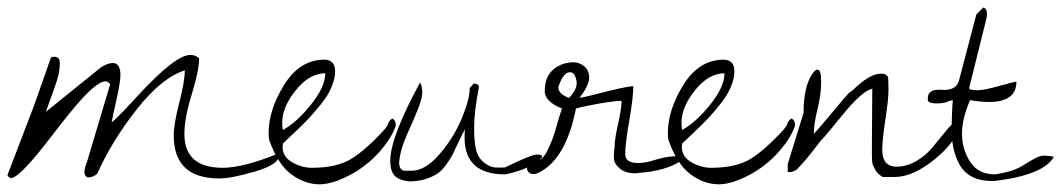

<svg xmlns="http://www.w3.org/2000/svg" viewBox="-25 -473 2819 510"><path d="M714.8 -65.4Q715.8 -61.5 715.8 -59.6Q715.8 -36.1 652.8 -17.6Q589.8 1 557.6 1Q436.5 1 436.5 -113.3Q436.5 -143.6 451.2 -200.2Q465.8 -256.8 465.8 -286.1Q404.3 -266.6 337.9 -182.1Q271.5 -97.7 233.4 -11.7Q227.5 -5.9 217.8 -2.9Q208 0 203.6 -4.4Q199.2 -8.8 199.2 -17.1Q199.2 -25.4 207 -45.9L267.6 -249Q262.7 -256.8 254.9 -256.8Q229.5 -256.8 166 -179.7Q149.4 -160.2 93.8 -87.9Q24.4 0 3.9 0Q2 0 -2 -3.4Q-5.9 -6.8 -4.9 -8.8L65.4 -192.4L110.4 -320.3Q115.2 -322.3 119.1 -322.3Q133.8 -322.3 133.8 -305.7Q133.8 -289.1 129.9 -272Q126 -254.9 96.7 -175.8L244.1 -294.9Q262.7 -305.7 274.4 -305.7Q294.9 -305.7 294.9 -273.4Q294.9 -254.9 283.7 -205.1Q272.5 -155.3 271.5 -147.5Q289.1 -162.1 344.7 -222.7Q441.4 -327.1 480.5 -327.1Q494.1 -327.1 503.9 -318.4Q503.9 -286.1 484.4 -222.7Q464.8 -159.2 464.8 -117.2Q464.8 -27.3 566.4 -27.3Q621.1 -27.3 714.8 -65.4Z M689.5 -102.5Q688.5 -111.3 688.5 -119.1Q688.5 -181.6 730 -248Q771.5 -314.5 836.9 -314.5Q849.6 -314.5 857.4 -307.1Q865.2 -299.8 865.2 -282.7Q865.2 -265.6 856 -242.7Q846.7 -219.7 827.6 -196.3Q808.6 -172.9 794.9 -158.2Q781.2 -143.6 756.3 -120.1Q731.4 -96.7 726.6 -91.8Q725.6 -84 725.6 -83Q725.6 -56.6 751 -42Q776.4 -27.3 803.7 -27.3Q869.1 -27.3 907.7 -50.8Q946.3 -74.2 997.1 -129.9Q1004.9 -139.6 1006.3 -145.5Q1007.8 -151.4 1016.6 -158.2Q1026.4 -154.3 1026.4 -139.6Q1016.6 -109.4 987.3 -74.7Q958 -40 918 -15.6Q862.3 16.6 823.7 16.6Q785.2 16.6 749 -9.8Q712.9 -36.1 689.5 -102.5ZM838.9 -278.3Q796.9 -278.3 760.7 -233.4Q724.6 -188.5 724.6 -147.5Q724.6 -133.8 726.6 -127.9Q762.7 -147.5 800.8 -194.8Q838.9 -242.2 838.9 -278.3Z M1247.1 -241.2Q1234.4 -176.8 1234.4 -133.8Q1234.4 -90.8 1240.7 -70.8Q1247.1 -50.8 1262.2 -40Q1277.3 -29.3 1288.6 -28.3Q1299.8 -27.3 1316.4 -28.3Q1386.7 -62.5 1400.9 -62.5Q1415 -62.5 1415 -57.6Q1415 -50.8 1386.7 -34.2Q1358.4 -17.6 1316.4 -9.8Q1209 -9.8 1209 -107.4Q1209 -118.2 1210 -129.9Q1204.1 -119.1 1193.8 -97.2Q1183.6 -75.2 1177.7 -63.5Q1171.9 -51.8 1160.2 -35.6Q1148.4 -19.5 1136.7 -11.7Q1104.5 8.8 1061.5 8.8Q1043 6.8 1031.2 0Q1011.7 -10.7 1011.7 -45.9Q1011.7 -108.4 1090.8 -253.9Q1096.7 -242.2 1096.7 -228Q1096.7 -213.9 1087.4 -189Q1078.1 -164.1 1058.1 -120.1Q1038.1 -76.2 1035.2 -42Q1035.2 -21.5 1048.8 -19.5Q1053.7 -19.5 1068.4 -19.5Q1104.5 -19.5 1142.1 -63Q1179.7 -106.4 1201.2 -157.7Q1222.7 -209 1222.7 -239.3L1233.4 -251Q1247.1 -251 1247.1 -241.2Z M1635.7 -62.5Q1636.7 -40 1669.9 -40Q1689.5 -40 1713.9 -47.9Q1738.3 -55.7 1761.2 -57.6Q1784.2 -59.6 1784.2 -45.9Q1743.2 -18.6 1670.9 -13.7Q1667 -12.7 1663.1 -12.7Q1635.7 -12.7 1620.6 -25.9Q1605.5 -39.1 1605.5 -54.7Q1605.5 -70.3 1607.4 -81.1Q1607.4 -102.5 1616.7 -143.6Q1626 -184.6 1626 -205.1Q1608.4 -205.1 1565.9 -197.8Q1523.4 -190.4 1504.9 -184.6Q1480.5 -62.5 1419.9 -22.5Q1402.3 -10.7 1393.1 -10.7Q1383.8 -10.7 1379.4 -15.1Q1375 -19.5 1375 -25.9Q1375 -32.2 1383.8 -43Q1414.1 -41 1428.7 -72.3Q1443.4 -101.6 1452.6 -135.3Q1461.9 -168.9 1467.8 -184.6Q1421.9 -203.1 1421.9 -231.4Q1421.9 -283.2 1466.8 -301.8Q1482.4 -307.6 1498 -307.6Q1513.7 -307.6 1526.9 -296.9Q1540 -286.1 1540 -266.6Q1540 -247.1 1514.6 -212.9Q1517.6 -212.9 1549.8 -220.7Q1638.7 -244.1 1657.2 -244.1Q1657.2 -213.9 1646.5 -152.8Q1635.7 -91.8 1635.7 -62.5ZM1489.3 -281.2Q1470.7 -281.2 1458 -241.2Q1458 -223.6 1486.3 -212.9Q1506.8 -233.4 1506.8 -252.9Q1506.8 -260.7 1502.4 -271Q1498 -281.2 1489.3 -281.2Z M1750 -102.5Q1749 -111.3 1749 -119.1Q1749 -181.6 1790.5 -248Q1832 -314.5 1897.5 -314.5Q1910.2 -314.5 1918 -307.1Q1925.8 -299.8 1925.8 -282.7Q1925.8 -265.6 1916.5 -242.7Q1907.2 -219.7 1888.2 -196.3Q1869.1 -172.9 1855.5 -158.2Q1841.8 -143.6 1816.9 -120.1Q1792 -96.7 1787.1 -91.8Q1786.1 -84 1786.1 -83Q1786.1 -56.6 1811.5 -42Q1836.9 -27.3 1864.3 -27.3Q1929.7 -27.3 1968.3 -50.8Q2006.8 -74.2 2057.6 -129.9Q2065.4 -139.6 2066.9 -145.5Q2068.4 -151.4 2077.1 -158.2Q2086.9 -154.3 2086.9 -139.6Q2077.1 -109.4 2047.9 -74.7Q2018.6 -40 1978.5 -15.6Q1922.9 16.6 1884.3 16.6Q1845.7 16.6 1809.6 -9.8Q1773.4 -36.1 1750 -102.5ZM1899.4 -278.3Q1857.4 -278.3 1821.3 -233.4Q1785.2 -188.5 1785.2 -147.5Q1785.2 -133.8 1787.1 -127.9Q1823.2 -147.5 1861.3 -194.8Q1899.4 -242.2 1899.4 -278.3Z M2291 -101.6Q2291 -119.1 2291.5 -162.6Q2292 -206.1 2292 -237.3Q2264.6 -231.4 2212.4 -167Q2160.2 -102.5 2155.3 -99.6Q2117.2 -48.8 2095.7 -27.3Q2086.9 -15.6 2067.4 -15.6V-37.1L2109.4 -172.9Q2109.4 -244.1 2133.8 -278.3Q2140.6 -288.1 2146.5 -288.1Q2156.2 -288.1 2156.2 -255.4Q2156.2 -222.7 2146.5 -183.1Q2136.7 -143.6 2136.7 -117.2Q2144.5 -125 2183.6 -171.9Q2222.7 -218.8 2230.5 -226.6Q2237.3 -230.5 2253.9 -246.1Q2289.1 -277.3 2315.4 -277.3Q2330.1 -277.3 2334 -267.6Q2335 -256.8 2335 -232.9Q2335 -209 2327.1 -157.7Q2319.3 -106.4 2318.4 -76.2Q2318.4 -30.3 2356.4 -30.3Q2383.8 -30.3 2409.2 -45.4Q2434.6 -60.5 2450.2 -79.6Q2465.8 -98.6 2486.3 -123.5Q2506.8 -148.4 2522.5 -160.2V-150.4Q2522.5 -103.5 2461.9 -53.2Q2401.4 -2.9 2351.6 -2.9H2319.3Q2304.7 -12.7 2300.3 -21.5Q2295.9 -30.3 2293.9 -34.2Q2292 -38.1 2291.5 -46.4Q2291 -54.7 2291 -58.6Z M2505.9 -207 2494.1 -204.1Q2491.2 -201.2 2477.5 -199.2Q2463.9 -197.3 2451.2 -199.2Q2438.5 -201.2 2439.5 -209Q2437.5 -237.3 2475.6 -234.4Q2515.6 -231.4 2522.5 -259.8L2568.4 -434.6L2586.9 -453.1Q2596.7 -450.2 2596.7 -435.5L2595.7 -425.8L2549.8 -241.2V-236.3Q2557.6 -233.4 2573.2 -233.4Q2588.9 -233.4 2628.9 -244.6Q2668.9 -255.9 2674.8 -255.9Q2674.8 -202.1 2602.5 -202.1Q2580.1 -202.1 2551.8 -207Q2530.3 -158.2 2530.3 -117.7Q2530.3 -77.1 2551.8 -43.5Q2573.2 -9.8 2618.2 -9.8Q2664.1 -16.6 2689 -31.7Q2713.9 -46.9 2725.6 -53.2Q2737.3 -59.6 2749 -59.6Q2760.7 -59.6 2774.4 -56.6Q2747.1 -7.8 2616.2 7.8Q2613.3 7.8 2611.3 7.8Q2543.9 7.8 2520.5 -42Q2502.9 -78.1 2502.9 -125.5Q2502.9 -172.9 2505.9 -207Z"/></svg>

Font: Dawning of a New Day
Style: Regular
Weight: 400
Designer: Kimberly Geswein
Foundry: Kimberly Geswein
Version: Version 1.002 2010